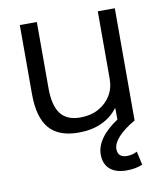

<svg xmlns="http://www.w3.org/2000/svg" viewBox="-83 -589 757 876"><g transform="rotate(-10 296.0 -151.0)"><path d="M247.6 10Q155.2 10 111.6 -41.3Q68 -92.7 68 -200V-520H146.9V-213.6Q146.9 -133.2 176 -94.9Q205 -56.6 267.5 -56.6Q315 -56.6 351.4 -76.2Q387.7 -95.8 408.5 -129.7Q429.2 -163.5 429.2 -207.2V-520H508.1V0H431.7L431.2 -70.3H429.2Q399.9 -31.5 353.8 -10.7Q307.8 10 247.6 10ZM434 218Q383.3 218 356.2 194.2Q329 170.3 329 126.3Q329 88 355.7 51Q382.3 14 434.6 -20L507.7 0Q457.7 28.7 430.7 58.1Q403.7 87.6 403.7 113.6Q403.7 153.3 446.7 153.3Q471.4 153.3 493.4 141.6L507.4 204.3Q475.4 218 434 218Z"/></g></svg>

Font: M PLUS 1 Thin
Style: Regular
Weight: 100
Designer: Coji Morishita
Foundry: UNDERFOREST DESIGN
Version: Version 1.001